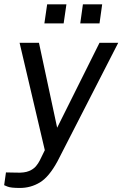

<svg xmlns="http://www.w3.org/2000/svg" viewBox="-32 -718 576 902"><path d="M61.5 165Q18.5 165 3 158.5Q-12.5 152 -12.5 152L-4 92L46.5 93Q83 94.5 104.2 85.5Q125.5 76.5 136.8 63Q148 49.5 154.5 36.5L178.5 -12.5L60 -517H151L236.5 -118L435.5 -517H523.5L238.5 39Q198.5 113 155.5 139Q112.5 165 61.5 165ZM345 -608 357.5 -697.5H448L435.5 -608ZM176.5 -608 189.5 -697.5H280L267 -608Z"/></svg>

Font: Public Sans
Style: Italic
Weight: 400
Italic angle: -8°
Designer: The Public Sans project authors (U.S. Web Design System). Libre Franklin designed by Pablo Impallari and Rodrigo Fuenzal
Version: Version 1.008; ttfautohint (v1.8.1) -l 8 -r 50 -G 200 -x 14 